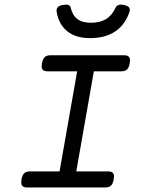

<svg xmlns="http://www.w3.org/2000/svg" viewBox="-20 -822 640 842"><path d="M549.3 -779.3Q549.3 -774.9 547.9 -770.5Q529.8 -714.8 486.3 -684.8Q442.9 -654.8 375 -654.8Q311 -654.8 273.9 -685.8Q236.8 -716.8 228.5 -770.5Q228 -772.5 228 -775.9Q228 -795.4 255.4 -800.3Q263.2 -801.8 269 -801.8Q287.1 -801.8 289.6 -790Q297.4 -755.4 318.8 -738.8Q340.3 -722.2 379.4 -722.2Q418.9 -722.2 445.3 -738.5Q471.7 -754.9 487.8 -790Q493.7 -801.8 510.7 -801.8Q516.6 -801.8 523.9 -800.3Q549.3 -794.9 549.3 -779.3ZM550.3 -557.1Q550.3 -551.8 548.8 -544.4Q545.4 -525.4 536.9 -517.3Q528.3 -509.3 511.7 -509.3H391.6L314.5 -70.3H454.1Q467.3 -70.3 473.6 -64.9Q480 -59.6 480 -47.9Q480 -42.5 478.5 -35.2Q475.1 -16.1 466.8 -8.1Q458.5 0 441.9 0H99.1Q85.4 0 79.3 -5.4Q73.2 -10.7 73.2 -22.9Q73.2 -30.3 74.2 -35.2Q77.6 -54.2 86.2 -62.3Q94.7 -70.3 111.3 -70.3H241.2L318.4 -509.3H188.5Q175.3 -509.3 168.9 -514.6Q162.6 -520 162.6 -531.7Q162.6 -537.1 164.1 -544.4Q167.5 -563.5 176 -571.5Q184.6 -579.6 201.2 -579.6H524.4Q537.6 -579.6 543.9 -574.2Q550.3 -568.8 550.3 -557.1Z"/></svg>

Font: Courier Prime Sans
Style: Italic
Weight: 400
Italic angle: -10°
Designer: Alan Dague-Greene
Foundry: Quote-Unquote Apps
Version: Version 3.020